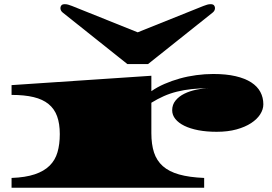

<svg xmlns="http://www.w3.org/2000/svg" viewBox="-20 -880 1273 900"><path d="M274.4 -820.8Q263.2 -829.6 263.2 -842.3Q263.2 -849.1 267.6 -854.7Q272 -860.4 283.7 -860.4Q292 -860.4 299.6 -858.2Q307.1 -856 317.4 -852.1L625.5 -728.5L933.6 -852.1Q943.8 -856 951.4 -858.2Q959 -860.4 967.3 -860.4Q979 -860.4 983.4 -854.7Q987.8 -849.1 987.8 -842.3Q987.8 -829.6 976.6 -820.8L673.8 -579.6H577.1ZM34.2 -45.9Q99.6 -48.3 143.1 -63Q186.5 -77.6 212.6 -103.5Q238.8 -129.4 249.5 -166.5Q260.3 -203.6 260.3 -251.5Q260.3 -300.3 247.6 -335.2Q234.9 -370.1 207.5 -392.3Q180.2 -414.6 137.5 -424.8Q94.7 -435.1 34.2 -435.1V-481L689.5 -524.9V-452.6Q716.8 -471.7 751 -486.6Q785.2 -501.5 822.8 -512Q860.4 -522.5 900.4 -527.8Q940.4 -533.2 979.5 -533.2Q1040 -533.2 1084.2 -522.9Q1128.4 -512.7 1157.5 -493.9Q1186.5 -475.1 1200.4 -449Q1214.4 -422.9 1214.4 -391.1Q1214.4 -367.2 1199.7 -344.2Q1185.1 -321.3 1157.2 -303Q1129.4 -284.7 1088.6 -273.4Q1047.9 -262.2 995.6 -262.2Q948.2 -262.2 909.9 -269.5Q871.6 -276.9 844.2 -290.3Q816.9 -303.7 802 -322.3Q787.1 -340.8 787.1 -363.3Q787.1 -389.6 803 -408.9Q818.8 -428.2 844 -440.7Q869.1 -453.1 899.9 -459.5Q930.7 -465.8 960.4 -466.3Q915.5 -466.3 878.7 -462.4Q841.8 -458.5 809.6 -450.4Q777.3 -442.4 748 -429.4Q718.8 -416.5 689.5 -398.4V-255.9Q689.5 -203.6 701.9 -165.3Q714.4 -127 743.2 -101.3Q772 -75.7 819.3 -62.3Q866.7 -48.8 937 -45.9V0H34.2Z"/></svg>

Font: Asset
Style: Regular
Weight: 400
Designer: Riccardo De Franceschi
Foundry: Sorkin Type Co.
Version: Version 1.001